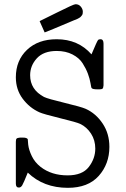

<svg xmlns="http://www.w3.org/2000/svg" viewBox="-20 -880 596 911"><path d="M55.2 -8.8V-207Q55.2 -219.2 59.1 -222.7Q63 -226.1 75.2 -227.1H88.9Q107.9 -227.1 111.8 -219.2L113.8 -193.8Q116.7 -168.9 130.9 -139.4Q145 -109.9 172.9 -87.9Q224.6 -47.9 300.8 -47.9Q370.6 -47.9 401.4 -87.9Q432.1 -127.9 432.1 -174.8Q432.1 -214.8 412.1 -245.8Q392.1 -276.9 360.8 -292Q344.7 -299.8 264.9 -319.3Q185.1 -338.9 167 -347.2Q120.1 -368.2 87.6 -411.6Q55.2 -455.1 55.2 -513.2Q55.2 -593.3 108.2 -643.6Q161.1 -693.8 249 -693.8Q351.1 -693.8 414.1 -622.1Q440.9 -686 445.8 -690.9Q449.7 -693.8 457 -693.8Q471.2 -693.8 471.2 -672.9V-475.1Q470.2 -461.9 466.1 -459Q461.9 -456.1 451.2 -456.1H441.9Q418 -456.1 414.1 -462.9Q413.1 -463.9 409.4 -485.4Q405.8 -506.8 397 -530.5Q388.2 -554.2 372.1 -579.6Q356 -605 324 -621.6Q292 -638.2 249 -638.2Q187 -638.2 155 -603.5Q123 -568.8 123 -522.9Q123 -455.1 189 -419.9Q207 -411.1 286.1 -392.1Q365.2 -373 386.2 -363.8Q435.1 -341.8 467 -293.9Q499 -246.1 499 -183.1Q499 -102.1 448.5 -45.4Q397.9 11.2 301.8 11.2Q186.5 11.2 111.8 -61Q91.8 -11.2 85.4 -0.7Q79.1 9.8 69.8 9.8Q55.2 10.3 55.2 -8.8ZM168 -779.8Q202.1 -796.9 251 -820.8Q329.1 -859.9 337.9 -859.9H338.9Q354 -859.9 363.5 -848.4Q373 -836.9 373 -824.2Q373 -819.3 372.1 -814.7Q371.1 -810.1 368.2 -806.6Q365.2 -803.2 363 -800.5Q360.8 -797.9 355.5 -794.9Q350.1 -792 348.6 -791Q347.2 -790 340.1 -787.1Q333 -784.2 332 -784.2Q204.1 -730 191.9 -726.1Z"/></svg>

Font: CMU Concrete
Style: Roman
Weight: 500
Version: Version 0.7.0